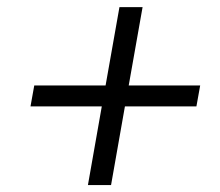

<svg xmlns="http://www.w3.org/2000/svg" viewBox="-20 -620 626 547"><path d="M230.5 -92.8H296.4L335.9 -316.9H539.6L550.3 -376.5H346.7L386.2 -599.6H320.3L280.8 -376.5H77.6L66.9 -316.9H270Z"/></svg>

Font: Cascadia Mono PL Light
Style: Italic
Weight: 300
Italic angle: -10°
Monospace: yes
Designer: Aaron Bell
Foundry: Saja Typeworks
Version: Version 2404.023